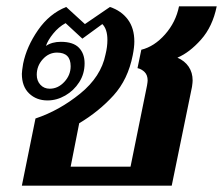

<svg xmlns="http://www.w3.org/2000/svg" viewBox="-20 -586 704 606"><path d="M92 -212Q167 -237 233 -290.5Q299 -344 313 -414Q319 -438 319 -460Q319 -494 303 -510L240 -464L187 -513Q165 -501 148 -480Q131 -459 125 -441Q144 -454 172 -454Q211 -454 229 -435.5Q247 -417 247 -386Q247 -353 230 -326.5Q213 -300 186 -284.5Q159 -269 130 -269Q95 -269 72 -291Q49 -313 49 -353Q49 -361 53 -385Q64 -439 100 -491Q136 -543 189 -564L248 -510L327 -564Q363 -552 383.5 -524.5Q404 -497 404 -455Q404 -437 399 -412Q384 -335 338 -284.5Q292 -234 230 -197L203 -60H392L444 -316Q446 -328 446 -332Q446 -349 436.5 -358.5Q427 -368 414 -371L426 -429Q467 -439 501 -477.5Q535 -516 545 -566H664Q651 -502 614.5 -461Q578 -420 540 -404Q563 -394 575.5 -375.5Q588 -357 588 -332Q588 -326 586 -312L522 0H49ZM203 -377Q203 -420 160 -420Q134 -420 115 -399Q96 -378 96 -350Q96 -331 107.5 -318.5Q119 -306 137 -306Q163 -306 183 -327.5Q203 -349 203 -377Z"/></svg>

Font: Taviraj SemiBold
Style: Italic
Weight: 600
Italic angle: -12°
Designer: Katatrad Team
Foundry: CadsonDemak
Version: Version 1.001